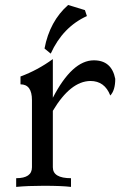

<svg xmlns="http://www.w3.org/2000/svg" viewBox="-20 -734 505 754"><path d="M258.8 0Q223.6 -4.4 150.9 -4.4Q88.4 -4.4 43.5 0V-34.2Q105.5 -34.2 105.5 -77.1V-340.8Q105.5 -402.8 60.5 -402.8V-433.6Q127.9 -458.5 187.5 -502V-350.1Q263.7 -497.1 348.6 -497.1Q418.5 -497.1 432.6 -424.3Q432.6 -379.4 413.1 -358.9Q391.1 -416 335 -416Q256.8 -415 187.5 -298.8V-77.1Q187.5 -34.2 258.8 -34.2ZM179.2 -523.4 154.8 -543.5Q175.3 -650.9 247.6 -714.4L313.5 -694.3L321.3 -670.9Q226.6 -627.9 179.2 -523.4Z"/></svg>

Font: Almanac
Style: Regular
Weight: 400
Designer: Eden's Almanac
Version: Version 3.501;March 28, 2021;FontCreator 13.0.0.2683 64-bit